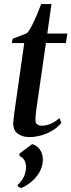

<svg xmlns="http://www.w3.org/2000/svg" viewBox="-20 -682 360 970"><path d="M170.5 -177.5Q166.5 -151.5 164 -132.8Q161.5 -114 160.2 -100.8Q159 -87.5 159 -76.5Q159 -60.5 168 -53.8Q177 -47 191 -47Q215 -47 238.2 -57.5Q261.5 -68 280 -85.5L290 -61Q270.5 -37.5 243.2 -21.5Q216 -5.5 186.2 2.5Q156.5 10.5 129.5 10.5Q91.5 10.5 68.5 -7.5Q45.5 -25.5 47 -63.5Q47.5 -70.5 48.8 -82Q50 -93.5 52 -109.2Q54 -125 56.8 -144.5Q59.5 -164 63 -187L102.5 -464.5H40L43.5 -486L116.5 -514.5Q128 -527 141.8 -554Q155.5 -581 168 -610.8Q180.5 -640.5 188 -661.5H240L219 -512.5H320L313 -464.5H212ZM86.5 268.5 69 258.5V252.5Q90 234 100.8 210.2Q111.5 186.5 111.5 162.5Q111.5 142 102.8 127Q94 112 78.5 106.5V94L142.5 46Q167 53 181.5 73.5Q196 94 196.5 125Q196.5 153 183.2 180.2Q170 207.5 145.2 230.5Q120.5 253.5 86.5 268.5Z"/></svg>

Font: Merriweather 120pt Medium
Style: Italic
Weight: 500
Italic angle: -7.8°
Version: Version 2.101